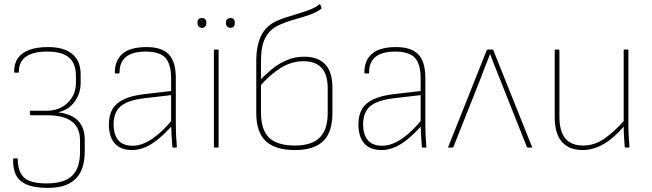

<svg xmlns="http://www.w3.org/2000/svg" viewBox="-20 -721 3183 938"><path d="M208 197Q146 196 110 180.5Q74 165 58.5 134.5Q43 104 44 58Q44 55 45 54Q46 53 48 53H63Q67 53 67 58Q67 117 97 146Q127 175 208 175Q293 175 332 138Q371 101 371 20V-34Q371 -97 331 -127.5Q291 -158 208 -158H129Q128 -158 127 -159.5Q126 -161 126 -162V-176Q126 -179 127 -179.5Q128 -180 129 -180H207Q270 -180 310.5 -218.5Q351 -257 351 -317V-350Q351 -411 317 -440Q283 -469 213 -469Q141 -469 106.5 -444Q72 -419 72 -371Q72 -369 71.5 -367.5Q71 -366 69 -366H53Q49 -366 49 -371Q49 -410 67 -436.5Q85 -463 122 -477Q159 -491 215 -491Q293 -491 333.5 -457Q374 -423 374 -357V-317Q374 -264 344.5 -224Q315 -184 266 -173V-172Q330 -164 362 -130.5Q394 -97 394 -38V20Q394 80 373.5 119.5Q353 159 312 178.5Q271 198 208 197Z M826 0Q824 0 823 -1.5Q822 -3 822 -4Q820 -28 818.5 -54.5Q817 -81 816 -109V-121V-338Q816 -408 788 -438.5Q760 -469 691 -469Q564 -469 564 -366Q564 -362 561 -362H545Q541 -362 541 -367Q541 -425 577.5 -457.5Q614 -490 692 -491Q768 -492 803.5 -456.5Q839 -421 839 -339V-111Q839 -82 840.5 -55.5Q842 -29 844 -4Q845 0 841 0ZM626 12Q568 12 540 -21Q512 -54 512 -113Q512 -158 529.5 -188Q547 -218 585.5 -236Q624 -254 684 -261L822 -277V-257L684 -241Q603 -231 569 -201.5Q535 -172 535 -114Q535 -64 557.5 -36.5Q580 -9 629 -9Q674 -9 724.5 -43.5Q775 -78 826 -141V-113Q786 -68 752 -40.5Q718 -13 687 -0.5Q656 12 626 12Z M1029 0Q1025 0 1025 -4V-475Q1025 -479 1029 -479H1044Q1048 -479 1048 -475V-4Q1048 0 1044 0ZM967 -585Q957 -585 951 -591Q945 -597 945 -607V-613Q945 -622 951 -627.5Q957 -633 967 -633Q976 -633 982 -627.5Q988 -622 988 -613V-607Q988 -597 982 -591Q976 -585 967 -585ZM1106 -585Q1097 -585 1090.5 -591Q1084 -597 1084 -607V-613Q1084 -622 1090.5 -627.5Q1097 -633 1106 -633Q1116 -633 1121.5 -627.5Q1127 -622 1127 -613V-607Q1127 -597 1121.5 -591Q1116 -585 1106 -585Z M1421 12Q1325 12 1278.5 -31.5Q1232 -75 1232 -169V-423Q1232 -496 1254.5 -544Q1277 -592 1328 -617Q1351 -628 1380 -637Q1409 -646 1438.5 -655Q1468 -664 1494.5 -674Q1521 -684 1539 -699Q1543 -703 1545 -698L1550 -684Q1552 -680 1548 -677Q1526 -660 1490.5 -648Q1455 -636 1416 -625Q1377 -614 1342 -598Q1297 -577 1276 -536Q1255 -495 1255 -426V-172Q1255 -86 1295 -48Q1335 -10 1421 -10Q1502 -10 1541.5 -48.5Q1581 -87 1581 -169V-289Q1581 -358 1550.5 -390Q1520 -422 1463 -422Q1404 -422 1350.5 -388.5Q1297 -355 1248 -298L1247 -326Q1275 -356 1308 -383Q1341 -410 1380.5 -427Q1420 -444 1467 -444Q1533 -444 1568.5 -407Q1604 -370 1604 -293V-169Q1604 -75 1559 -31.5Q1514 12 1421 12Z M2045 0Q2043 0 2042 -1.5Q2041 -3 2041 -4Q2039 -28 2037.5 -54.5Q2036 -81 2035 -109V-121V-338Q2035 -408 2007 -438.5Q1979 -469 1910 -469Q1783 -469 1783 -366Q1783 -362 1780 -362H1764Q1760 -362 1760 -367Q1760 -425 1796.5 -457.5Q1833 -490 1911 -491Q1987 -492 2022.5 -456.5Q2058 -421 2058 -339V-111Q2058 -82 2059.5 -55.5Q2061 -29 2063 -4Q2064 0 2060 0ZM1845 12Q1787 12 1759 -21Q1731 -54 1731 -113Q1731 -158 1748.5 -188Q1766 -218 1804.5 -236Q1843 -254 1903 -261L2041 -277V-257L1903 -241Q1822 -231 1788 -201.5Q1754 -172 1754 -114Q1754 -64 1776.5 -36.5Q1799 -9 1848 -9Q1893 -9 1943.5 -43.5Q1994 -78 2045 -141V-113Q2005 -68 1971 -40.5Q1937 -13 1906 -0.5Q1875 12 1845 12Z M2173 0Q2168 0 2170 -4L2358 -476Q2360 -479 2364 -479H2384Q2388 -479 2390 -476L2579 -4Q2582 0 2576 0H2559Q2556 0 2554 -3L2423 -333Q2411 -364 2398.5 -394.5Q2386 -425 2375 -456H2374Q2361 -425 2349 -393.5Q2337 -362 2325 -330L2195 -3Q2193 0 2190 0Z M2826 12Q2760 12 2725 -28Q2690 -68 2690 -150V-475Q2690 -479 2694 -479H2709Q2713 -479 2713 -475V-151Q2713 -79 2742 -44.5Q2771 -10 2829 -10Q2884 -10 2933 -44Q2982 -78 3032 -135V-108Q2998 -68 2964 -41Q2930 -14 2895.5 -1Q2861 12 2826 12ZM3036 0Q3033 0 3032 -4Q3030 -30 3028.5 -55.5Q3027 -81 3027 -108V-120V-475Q3027 -479 3030 -479H3046Q3050 -479 3050 -475V-111Q3050 -83 3051.5 -57Q3053 -31 3055 -4Q3055 0 3051 0Z"/></svg>

Font: Sofia Sans Thin
Style: Regular
Weight: 250
Designer: Botio Nikoltchev, Ani Petrova
Foundry: lettersoup
Version: Version 4.101